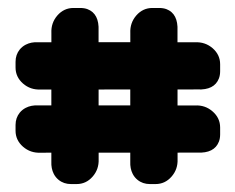

<svg xmlns="http://www.w3.org/2000/svg" viewBox="-20 -463 587 479"><path d="M472.2 -239.9C500.6 -238.5 518.6 -247.7 526.2 -267.5C528.2 -272.7 529.2 -278.7 529.2 -285.5V-302.6C529.2 -318.4 523 -331.7 510.6 -342.6C498.1 -353.4 483.4 -358.4 466.3 -357.5H422.8L422.8 -386.1C424.1 -414.6 414.9 -432.6 395.2 -440.2C390 -442.1 384 -443.1 377.1 -443.1H360.1C344.3 -443.1 331 -436.9 320.1 -424.5C309.3 -412.1 304.3 -397.4 305.1 -380.3V-357.7L225.9 -357.7L225.9 -386.1C227.2 -414.6 218 -432.6 198.2 -440.2C193.1 -442.1 187.1 -443.1 180.2 -443.1H163.2C147.4 -443.1 134.1 -436.9 123.2 -424.5C112.4 -412.1 107.4 -397.4 108.2 -380.3V-357.6L74.8 -357.6C63.4 -358.2 53.2 -356.2 44.3 -351.6C38.4 -348.6 33.5 -344.6 29.4 -339.7C22.3 -331 18.8 -320.7 18.8 -308.7V-294.6C18.8 -278.8 25 -265.5 37.4 -254.6C49.8 -243.8 64.6 -238.8 81.7 -239.7L108.1 -239.7V-200L74.8 -200C63.4 -200.6 53.2 -198.6 44.3 -194C38.4 -191 33.5 -187 29.4 -182.1C22.3 -173.4 18.8 -163.1 18.8 -151.1V-137C18.8 -121.2 25 -107.9 37.4 -97C49.8 -86.2 64.6 -81.2 81.6 -82L108.1 -82.1V-59.8C107.6 -48.4 109.6 -38.2 114.1 -29.3C117.1 -23.4 121.1 -18.5 126.1 -14.4C134.7 -7.3 145.1 -3.8 157.1 -3.8H171.1C186.8 -3.8 200.1 -9.9 210.9 -22.2C221.7 -34.4 226.8 -49 226.1 -66V-82.1L305 -82.1V-59.8C304.5 -48.4 306.5 -38.2 311 -29.3C314 -23.4 318 -18.4 323 -14.4C331.6 -7.3 342 -3.8 354 -3.8H368C383.7 -3.8 397 -9.9 407.8 -22.2C418.6 -34.4 423.7 -49 423 -65.9V-82.2L472.1 -82.3C500.6 -80.9 518.6 -90.1 526.2 -109.9C528.2 -115.1 529.2 -121.1 529.2 -127.9V-144.9C529.2 -160.7 522.9 -174.1 510.5 -184.9C498.1 -195.8 483.4 -200.8 466.3 -199.9H422.9L422.9 -239.8ZM305 -200.1 226 -200 226 -239.7 305 -239.8Z"/></svg>

Font: Qalbi
Style: Regular
Weight: 400
Version: Version 001.000